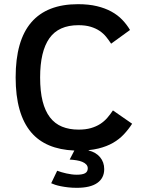

<svg xmlns="http://www.w3.org/2000/svg" viewBox="-20 -710 688 923"><path d="M481 103Q481 146 447.8 169.4Q414.6 192.9 349.1 192.9Q327.1 192.9 307.9 190.7Q288.6 188.5 272.7 185.3Q256.8 182.1 244.9 178.2Q232.9 174.3 226.1 170.9L254.9 110.8Q264.2 114.3 275.6 117.7Q287.1 121.1 299.3 123.8Q311.5 126.5 324.2 128.2Q336.9 129.9 349.1 129.9Q376 129.9 388.9 122.8Q401.9 115.7 401.9 99.1Q401.9 88.4 394.5 80.6Q387.2 72.8 375.2 67.9Q363.3 63 347.4 60.5Q331.5 58.1 314.9 57.1L337.4 13.7Q199.2 7.8 129.9 -73.7Q55.2 -161.6 55.2 -337.9Q55.2 -515.1 130.4 -602.5Q205.6 -689.9 355 -689.9Q406.2 -689.9 445.8 -680.4Q485.4 -670.9 515.6 -654.3Q545.9 -637.7 567.6 -615Q589.4 -592.3 605 -565.9L514.2 -500Q503.4 -516.6 490.5 -532.7Q477.5 -548.8 459.2 -561.3Q440.9 -573.7 416 -581.3Q391.1 -588.9 356.9 -588.9Q261.7 -588.9 217.3 -525.9Q172.9 -462.9 172.9 -337.9Q172.9 -271 184.8 -223.6Q196.8 -176.3 220.2 -145.8Q243.7 -115.2 278.3 -101.1Q313 -86.9 357.9 -86.9Q391.6 -86.9 417 -94.2Q442.4 -101.6 461.7 -114Q481 -126.5 495.6 -143.3Q510.3 -160.2 522.9 -179.2L615.2 -115.2Q597.7 -87.9 575.4 -64.2Q553.2 -40.5 523.2 -23.2Q493.2 -5.9 453.1 3.9Q431.6 9.3 406.2 11.7L405.8 13.2Q441.4 22 461.2 45.9Q481 69.8 481 103Z"/></svg>

Font: Lorenzo Sans Medium
Style: Regular
Weight: 500
Foundry: Intel Corporation
Version: Version 1.00; ttfautohint (v1.5)